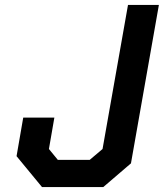

<svg xmlns="http://www.w3.org/2000/svg" viewBox="-20 -757 663 777"><path d="M398 0H150L47 -125L74 -281H200L178 -154L214 -110H343L395 -154L498 -737H623L510 -96Z"/></svg>

Font: Tomorrow Medium
Style: Italic
Weight: 500
Italic angle: -10°
Designer: Tony de Marco, Monica Rizzolli
Foundry: Just in Type
Version: Version 2.002